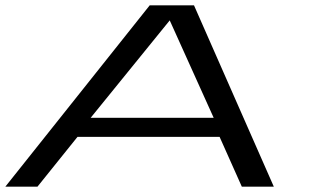

<svg xmlns="http://www.w3.org/2000/svg" viewBox="-20 -697 1154 717"><path d="M0 0 539 -677H704.5L1002.5 0H883L800 -186H269.5L120 0ZM318.5 -257H778L614 -620.5H613.5Z"/></svg>

Font: Anybody UltraExpanded Regular
Style: Italic
Weight: 400
Width: 9
Italic angle: -10°
Designer: Tyler Finck
Foundry: Etcetera Type Company
Version: Version 1.010; ttfautohint (v1.8.3) -l 8 -r 50 -G 200 -x 14 